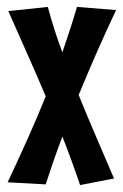

<svg xmlns="http://www.w3.org/2000/svg" viewBox="-20 -530 356 554"><path d="M309 -15C275 -95 240 -174 207 -256C241 -338 276 -419 315 -501L202 -510C189 -464 174 -421 160 -379C144 -421 130 -465 118 -510L4 -498C40 -416 77 -335 112 -252C78 -168 41 -87 2 -4L112 2C127 -45 143 -91 160 -136C178 -90 195 -44 211 4Z"/></svg>

Font: Mouse Memoirs
Style: Regular
Weight: 400
Designer: Astigmatic (AOETI)
Foundry: Astigmatic (AOETI)
Version: Version 1.000